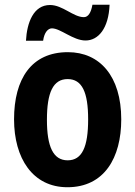

<svg xmlns="http://www.w3.org/2000/svg" viewBox="-20 -776 567 806"><path d="M89 -605H161C166 -641 182 -657 198 -657C234 -657 287 -606 339 -606C393 -606 436 -657 440 -756H368C362 -722 350 -704 332 -704C288 -704 243 -755 190 -755C120 -755 93 -680 89 -605ZM489 -275C489 -456 399 -557 265 -557C112 -557 39 -445 39 -275C39 -112 117 10 263 10C418 10 489 -114 489 -275ZM177 -273C177 -388 203 -444 264 -444C325 -444 350 -388 350 -275C350 -160 325 -103 264 -103C203 -103 177 -161 177 -273Z"/></svg>

Font: Noto Sans Armenian Condensed
Style: Bold
Weight: 700
Width: 3
Designer: Monotype Design Team
Foundry: Monotype Imaging Inc.
Version: Version 2.008